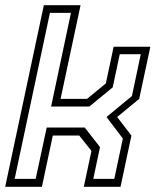

<svg xmlns="http://www.w3.org/2000/svg" viewBox="-32 -720 622 740"><path d="M-12 0 137 -700H278.5L201.5 -339H303.5L376 -398.5L406 -540H547.5L504.5 -339L419.5 -269L474.5 -197.5L432.5 0H291L320.5 -138.5L273.5 -197.5H171.5L129.5 0ZM24.5 -30.5H105.5L148 -228.5H294.5L353.5 -153L327.5 -30.5H408.5L441.5 -186L378.5 -269L476.5 -350L510.5 -511H429.5L402.5 -383.5L312.5 -309.5H165L241.5 -670.5H160.5Z"/></svg>

Font: Tourney Light
Style: Italic
Weight: 300
Italic angle: -12°
Version: Version 1.015